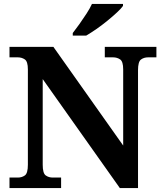

<svg xmlns="http://www.w3.org/2000/svg" viewBox="-20 -951 828 971"><path d="M28 0V-53H70Q91 -53 106 -64Q121 -75 121 -118V-600Q121 -640 105.5 -650.5Q90 -661 70 -661H28V-714H250L603 -215V-600Q603 -640 587.5 -650.5Q572 -661 552 -661H510V-714H771V-661H729Q708 -661 693 -650Q678 -639 678 -596V0H586L196 -551V-118Q196 -75 211 -64Q226 -53 247 -53H289V0ZM348 -784Q363 -803 381.5 -829Q400 -855 417.5 -882Q435 -909 445 -931H602V-921Q593 -908 571.5 -888Q550 -868 523 -846Q496 -824 468 -804.5Q440 -785 416 -771H348Z"/></svg>

Font: Noto Serif NP Hmong
Style: Regular
Weight: 400
Designer: Dalton Maag Ltd
Foundry: Dalton Maag Ltd
Version: Version 1.001